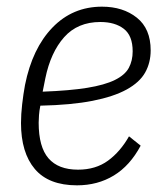

<svg xmlns="http://www.w3.org/2000/svg" viewBox="-20 -544 497 576"><path d="M211 12Q126 12 84.5 -37Q43 -86 43 -175Q43 -201 46.5 -231.5Q50 -262 55 -289Q77 -399 137.5 -461.5Q198 -524 286 -524Q349 -524 390.5 -491Q432 -458 432 -393Q432 -356 415.5 -326.5Q399 -297 360 -275.5Q321 -254 257.5 -241.5Q194 -229 101 -227Q98 -212 97 -198.5Q96 -185 96 -176Q96 -103 125.5 -69Q155 -35 214 -35Q267 -35 304 -62Q341 -89 367 -135L402 -107Q370 -47 321.5 -17.5Q273 12 211 12ZM281 -478Q213 -478 172.5 -432.5Q132 -387 116 -309L108 -269Q189 -272 241.5 -280.5Q294 -289 324.5 -304Q355 -319 366.5 -340.5Q378 -362 378 -390Q378 -437 351.5 -457.5Q325 -478 281 -478Z"/></svg>

Font: IBM Plex Sans Cond Light
Style: Italic
Weight: 300
Width: 3
Italic angle: -11°
Designer: Mike Abbink, Paul van der Laan, Pieter van Rosmalen
Foundry: Bold Monday
Version: Version 1.3